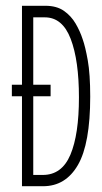

<svg xmlns="http://www.w3.org/2000/svg" viewBox="-20 -643 353 664"><path d="M56 1V-310H21V-350H56V-623H137Q176 -623 201 -605.5Q226 -588 241.5 -561.5Q257 -535 266 -507Q275 -482 283.5 -434.5Q292 -387 292 -309Q292 -146 249.5 -72.5Q207 1 129 1ZM95 -38H128Q194 -38 223.5 -108Q253 -178 253 -306Q253 -434 224.5 -508.5Q196 -583 135 -583H95V-350H155V-310H95Z"/></svg>

Font: Inconsolata ExtraCondensed Light
Style: Regular
Weight: 300
Width: 2
Monospace: yes
Designer: Raph Levien, Cyreal, Brenton Simpson
Foundry: Raph Levien, Cyreal, Google
Version: Version 3.100; ttfautohint (v1.8.4.7-5d5b)